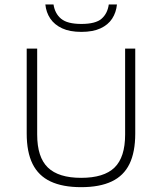

<svg xmlns="http://www.w3.org/2000/svg" viewBox="-20 -806 704 834"><path d="M332.5 7Q252 7 199.5 -17.8Q147 -42.5 121.5 -94Q96 -145.5 96 -226V-595H141.5V-221.5Q141.5 -123 188 -78.2Q234.5 -33.5 332.5 -33.5Q431.5 -33.5 477.5 -78.2Q523.5 -123 523.5 -221.5V-595H567.5V-226Q567.5 -145.5 542.5 -94Q517.5 -42.5 465.2 -17.8Q413 7 332.5 7ZM333.5 -667.5Q283 -667.5 249.8 -683Q216.5 -698.5 198.5 -725.2Q180.5 -752 177 -786.5H212.5Q218.5 -747 245.5 -724.5Q272.5 -702 333.5 -702Q395 -702 421 -724.5Q447 -747 452.5 -786.5H488Q484.5 -751.5 467 -724.8Q449.5 -698 416.5 -682.8Q383.5 -667.5 333.5 -667.5Z"/></svg>

Font: Encode Sans SC SemiExpanded ExtraLight
Style: Regular
Weight: 250
Width: 6
Designer: Multiple Designers
Foundry: Impallari Type
Version: Version 3.002